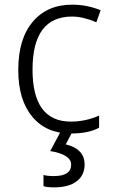

<svg xmlns="http://www.w3.org/2000/svg" viewBox="-20 -561 485 821"><path d="M410.2 -517.1 392.1 -465.8Q334.5 -490.2 288.1 -490.2Q119.1 -490.2 119.1 -263.2Q119.1 -41 283.2 -41Q345.7 -41 403.8 -66.9V-15.1Q360.4 9.8 282.2 9.8Q177.7 9.8 117.9 -62Q58.1 -133.8 58.1 -262.2Q58.1 -394.5 119.9 -467.8Q181.6 -541 288.1 -541Q353 -541 410.2 -517.1ZM166 234.9V187Q181.2 191.9 210 191.9Q284.2 191.9 284.2 143.1Q284.2 99.6 194.8 85L240.2 0H291L261.2 56.2Q341.8 76.2 341.8 142.1Q341.8 188.5 307.6 214.4Q273.4 240.2 211.9 240.2Q179.7 240.2 166 234.9Z"/></svg>

Font: Droid Sans TV
Style: Regular
Weight: 300
Version: Version 1.00